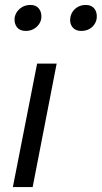

<svg xmlns="http://www.w3.org/2000/svg" viewBox="-20 -756 411 776"><path d="M32 0 130 -499H209L112 0ZM84 -631Q60 -631 48.5 -646Q37 -661 39 -683Q41 -698 50 -710Q59 -722 72.5 -729Q86 -736 103 -736Q126 -736 137.5 -721Q149 -706 147 -684Q146 -670 137 -657.5Q128 -645 114.5 -638Q101 -631 84 -631ZM308 -631Q285 -631 273 -646Q261 -661 264 -683Q266 -698 274.5 -710Q283 -722 296.5 -729Q310 -736 327 -736Q350 -736 361.5 -721Q373 -706 371 -684Q370 -670 361.5 -657.5Q353 -645 339.5 -638Q326 -631 308 -631Z"/></svg>

Font: REM Light
Style: Italic
Weight: 300
Italic angle: -11°
Designer: Octavio Pardo
Foundry: Ashler Design
Version: Version 1.005;gftools[0.9.28]